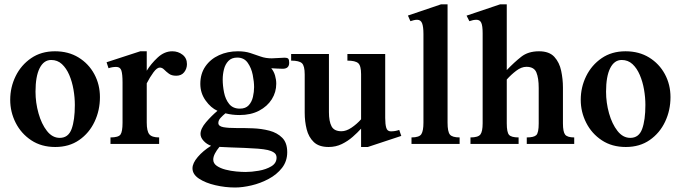

<svg xmlns="http://www.w3.org/2000/svg" viewBox="-20 -647 3061 863"><path d="M429.2 -210.4Q429.2 -150.9 405 -99.9Q380.9 -48.8 335.9 -17.6Q291 13.7 228.5 13.7Q166 13.7 120.6 -16.4Q75.2 -46.4 50.5 -95Q25.9 -143.6 25.9 -198.2Q25.9 -254.9 50.3 -304.7Q74.7 -354.5 119.9 -385.5Q165 -416.5 227.1 -416.5Q287.6 -416.5 333 -388.7Q378.4 -360.8 403.8 -314Q429.2 -267.1 429.2 -210.4ZM316.4 -175.3Q316.4 -209 310.3 -244.4Q304.2 -279.8 291.3 -310.1Q278.3 -340.3 258.3 -358.9Q238.3 -377.4 210 -377.4Q176.8 -377.4 158.2 -340.6Q139.6 -303.7 139.6 -234.9Q139.6 -185.5 153.1 -137.7Q166.5 -89.8 190.9 -58.6Q215.3 -27.3 248.5 -27.3Q287.1 -27.3 301.8 -67.1Q316.4 -106.9 316.4 -175.3Z M820.3 -358.9Q820.3 -338.4 807.9 -322.5Q795.4 -306.6 772 -306.6Q751.5 -306.6 739.3 -315.7Q727.1 -324.7 718 -334Q709 -343.3 698.2 -343.3Q685.5 -343.3 669.7 -321.8Q653.8 -300.3 639.6 -272.5V-96.2Q639.6 -57.6 651.1 -43.5Q662.6 -29.3 695.3 -29.3V0H476.6V-29.3Q512.2 -29.3 521.5 -42.2Q530.8 -55.2 530.8 -95.2V-276.4Q530.8 -313.5 525.6 -329.8Q520.5 -346.2 502.4 -346.2Q483.9 -346.2 467.8 -340.3L459 -367.2L610.4 -416.5H639.6V-329.1Q658.2 -359.9 688.5 -388.2Q718.8 -416.5 754.4 -416.5Q780.8 -416.5 800.5 -401.1Q820.3 -385.7 820.3 -358.9Z M1279.8 -364.7Q1279.8 -337.9 1250.5 -337.9Q1239.3 -337.9 1223.4 -338.9Q1207.5 -339.8 1199.2 -340.3Q1210.9 -326.2 1216.3 -307.6Q1221.7 -289.1 1221.7 -270.5Q1221.7 -232.9 1201.7 -200.9Q1181.6 -168.9 1144.5 -149.4Q1107.4 -129.9 1056.2 -129.9Q1023.4 -129.9 993.2 -137.7Q981.9 -128.4 971.7 -117.4Q961.4 -106.4 961.4 -94.2Q961.4 -79.6 983.9 -75.4Q1006.3 -71.3 1041.5 -71.5Q1076.7 -71.8 1116.2 -70.3Q1155.8 -68.8 1190.9 -59.6Q1226.1 -50.3 1248.5 -27.8Q1271 -5.4 1271 37.1Q1271 77.6 1247.6 107.7Q1224.1 137.7 1187.5 157.2Q1150.9 176.8 1110.6 186.3Q1070.3 195.8 1036.6 195.8Q992.2 195.8 948 185.5Q903.8 175.3 874.5 156Q845.2 136.7 845.2 109.4Q845.2 86.4 868.9 58.6Q892.6 30.8 928.7 8.3Q909.2 1.5 895.3 -13.7Q881.3 -28.8 881.3 -44.9Q881.3 -68.8 906.2 -97.9Q931.2 -127 957.5 -148.9Q927.7 -162.1 904.1 -195.3Q880.4 -228.5 880.4 -270Q880.4 -315.4 903.1 -348.4Q925.8 -381.3 964.4 -398.9Q1002.9 -416.5 1049.3 -416.5Q1081.1 -416.5 1105 -408.7Q1128.9 -400.9 1151.6 -392.8Q1174.3 -384.8 1201.2 -384.8Q1212.4 -384.8 1230 -386.2Q1247.6 -387.7 1259.8 -387.7Q1271 -387.7 1275.4 -383.3Q1279.8 -378.9 1279.8 -364.7ZM1122.1 -255.4Q1122.1 -279.3 1116 -310.3Q1109.9 -341.3 1093.5 -364.7Q1077.1 -388.2 1046.4 -388.2Q1021 -388.2 1006.6 -373Q992.2 -357.9 986.6 -335.2Q981 -312.5 981 -289.6Q981 -261.7 987.1 -231.2Q993.2 -200.7 1010 -179.7Q1026.9 -158.7 1058.1 -158.7Q1084 -158.7 1097.9 -173.8Q1111.8 -189 1116.9 -211.4Q1122.1 -233.9 1122.1 -255.4ZM1223.1 61.5Q1223.1 46.4 1211.2 38.6Q1199.2 30.8 1183.6 27.3Q1166.5 23.4 1138.7 21.2Q1110.8 19 1078.6 17.8Q1046.4 16.6 1016.6 15.6Q986.8 14.6 966.3 13.2Q954.1 27.8 946.3 42.7Q938.5 57.6 938.5 70.3Q938.5 87.4 954.3 98.4Q970.2 109.4 993.9 115.5Q1017.6 121.6 1042 123.8Q1066.4 126 1084 126Q1110.4 126 1143.1 120.4Q1175.8 114.7 1199.5 100.6Q1223.1 86.4 1223.1 61.5Z M1783.7 -36.1 1633.3 13.7H1603V-68.8Q1587.4 -51.3 1565.4 -32Q1543.5 -12.7 1516.4 0.5Q1489.3 13.7 1457 13.7Q1413.6 13.7 1390.4 -8.5Q1367.2 -30.8 1358.4 -65.9Q1349.6 -101.1 1349.6 -140.6V-312Q1349.6 -351.1 1337.2 -362.8Q1324.7 -374.5 1288.6 -374.5V-404.3H1458.5V-142.6Q1458.5 -101.6 1470.2 -79.3Q1481.9 -57.1 1514.6 -57.1Q1536.1 -57.1 1559.8 -73Q1583.5 -88.9 1603 -110.8V-313.5Q1603 -351.6 1590.1 -363Q1577.1 -374.5 1541.5 -374.5V-404.3H1711.4V-116.7Q1711.4 -88.9 1716.1 -72.8Q1720.7 -56.6 1736.8 -56.6Q1756.8 -56.6 1774.4 -63Z M2045.9 0H1829.6V-29.3Q1864.7 -29.3 1874 -44.2Q1883.3 -59.1 1883.3 -95.7V-494.1Q1883.3 -526.9 1877.2 -542.5Q1871.1 -558.1 1855 -558.1Q1847.2 -558.1 1839.8 -556.2Q1832.5 -554.2 1824.7 -551.8L1813.5 -577.1L1961.9 -627.4H1991.7V-95.7Q1991.7 -55.2 2002.2 -42.2Q2012.7 -29.3 2045.9 -29.3Z M2561 0H2347.7V-29.3Q2379.9 -29.3 2390.6 -39.8Q2401.4 -50.3 2401.4 -92.3V-251.5Q2401.4 -296.4 2390.9 -321.5Q2380.4 -346.7 2346.2 -346.7Q2323.7 -346.7 2300.5 -329.1Q2277.3 -311.5 2257.8 -289.6V-92.8Q2257.8 -52.2 2268.1 -40.8Q2278.3 -29.3 2311 -29.3V0H2094.7V-29.3Q2128.9 -29.3 2139.2 -42.5Q2149.4 -55.7 2149.4 -92.8V-498Q2149.4 -530.8 2143.3 -544.4Q2137.2 -558.1 2121.6 -558.1Q2106.9 -558.1 2089.8 -551.8L2077.1 -576.7L2227.5 -627.4H2257.8V-332Q2291.5 -367.2 2322.8 -391.8Q2354 -416.5 2402.8 -416.5Q2448.7 -416.5 2471.7 -391.4Q2494.6 -366.2 2502.4 -328.6Q2510.3 -291 2510.3 -253.9V-92.8Q2510.3 -54.2 2520.3 -41.7Q2530.3 -29.3 2561 -29.3Z M2993.7 -210.4Q2993.7 -150.9 2969.5 -99.9Q2945.3 -48.8 2900.4 -17.6Q2855.5 13.7 2793 13.7Q2730.5 13.7 2685.1 -16.4Q2639.6 -46.4 2615 -95Q2590.3 -143.6 2590.3 -198.2Q2590.3 -254.9 2614.7 -304.7Q2639.2 -354.5 2684.3 -385.5Q2729.5 -416.5 2791.5 -416.5Q2852.1 -416.5 2897.5 -388.7Q2942.9 -360.8 2968.3 -314Q2993.7 -267.1 2993.7 -210.4ZM2880.9 -175.3Q2880.9 -209 2874.8 -244.4Q2868.7 -279.8 2855.7 -310.1Q2842.8 -340.3 2822.8 -358.9Q2802.7 -377.4 2774.4 -377.4Q2741.2 -377.4 2722.7 -340.6Q2704.1 -303.7 2704.1 -234.9Q2704.1 -185.5 2717.5 -137.7Q2731 -89.8 2755.4 -58.6Q2779.8 -27.3 2813 -27.3Q2851.6 -27.3 2866.2 -67.1Q2880.9 -106.9 2880.9 -175.3Z"/></svg>

Font: Scheherazade New SemiBold
Style: Regular
Weight: 600
Designer: SIL International
Foundry: SIL International
Version: Version 4.000